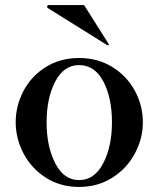

<svg xmlns="http://www.w3.org/2000/svg" viewBox="-20 -725 626 758"><path d="M42 -242Q42 -308 73 -366.5Q104 -425 161 -460.5Q218 -496 292 -496Q366 -496 423.5 -460.5Q481 -425 512.5 -366.5Q544 -308 544 -242Q544 -178 512.5 -119Q481 -60 423.5 -23.5Q366 13 292 13Q218 13 161 -23.5Q104 -60 73 -119Q42 -178 42 -242ZM422 -242Q422 -339 388 -403.5Q354 -468 292 -468Q232 -468 198 -403Q164 -338 164 -242Q164 -147 198 -80.5Q232 -14 292 -14Q353 -14 387.5 -80.5Q422 -147 422 -242ZM403 -547 406 -546Q407 -546 408.5 -547Q410 -548 410 -549L408 -553L312 -705H173Q166 -705 166 -698Q166 -696 169 -693Z"/></svg>

Font: Shippori Mincho
Style: Bold
Weight: 700
Designer: FONTDASU
Foundry: FONTDASU / Google Inc. / but / Adobe
Version: Version 3.110; ttfautohint (v1.8.3)